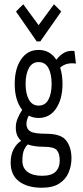

<svg xmlns="http://www.w3.org/2000/svg" viewBox="-20 -708 390 900"><path d="M161 -155Q136 -155 115 -166Q104 -146 104 -127Q104 -103 122.5 -92Q141 -81 197 -81Q267 -81 291 -48.5Q315 -16 315 34Q315 69 301.5 101Q288 133 257.5 152.5Q227 172 176 172Q109 172 69.5 142.5Q30 113 30 54Q30 17 44 -9Q58 -35 79 -48Q54 -70 54 -110Q54 -132 62.5 -152.5Q71 -173 84 -193Q49 -237 49 -315Q49 -386 79 -430Q109 -474 161 -474Q214 -474 244 -428Q262 -451 282 -461.5Q302 -472 329 -469L336 -410Q315 -413 296.5 -409Q278 -405 262 -391Q273 -357 273 -315Q273 -244 243 -199.5Q213 -155 161 -155ZM161 -213Q192 -213 207 -241Q222 -269 222 -315Q222 -361 207 -389Q192 -417 161 -417Q131 -417 115.5 -389Q100 -361 100 -315Q100 -269 115.5 -241Q131 -213 161 -213ZM85 46Q85 80 109.5 98Q134 116 177 116Q222 116 241 96.5Q260 77 260 45Q260 12 246.5 -4Q233 -20 186 -20Q140 -20 110 -31Q96 -16 90.5 1Q85 18 85 46ZM89 -688 161 -590 233 -688 267 -654 169 -514H152L55 -654Z"/></svg>

Font: Inconsolata ExtraCondensed
Style: Regular
Weight: 400
Width: 2
Monospace: yes
Designer: Raph Levien, Cyreal, Brenton Simpson
Foundry: Raph Levien, Cyreal, Google
Version: Version 3.001; ttfautohint (v1.8.2.53-6de2)